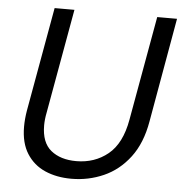

<svg xmlns="http://www.w3.org/2000/svg" viewBox="-51 -749 770 811"><g transform="rotate(5 333.5 -344.0)"><path d="M281 12Q218 12 169 -9.5Q120 -31 91.5 -76Q63 -121 63 -190Q63 -222 69 -258L148 -700H232L153 -258Q147 -228 147 -203Q147 -130 187.5 -97Q228 -64 295 -64Q373 -64 429.5 -110Q486 -156 504 -258L583 -700H667L589 -258Q573 -165 527.5 -105Q482 -45 417.5 -16.5Q353 12 281 12Z"/></g></svg>

Font: DeepMind Sans
Style: Italic
Weight: 400
Italic angle: -10°
Designer: Jonny Pinhorn / Modifications: Colophon Foundry
Foundry: Colophon Foundry
Version: Version 1.002; ttfautohint (v1.8.2)